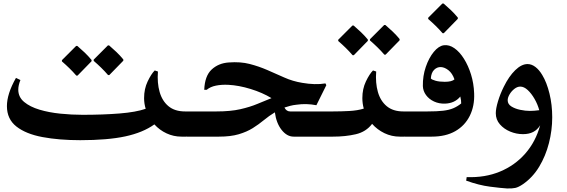

<svg xmlns="http://www.w3.org/2000/svg" viewBox="-20 -770 3197 1082"><path d="M95 -319Q83 -289 83 -265Q83 -223 116 -195.5Q149 -168 202.5 -152Q256 -136 320 -129.5Q384 -123 446 -123Q560 -123 653.5 -130.5Q747 -138 801 -157Q792 -186 792 -217Q792 -269 812 -311Q832 -353 852 -373L870 -367Q865 -303 879.5 -252Q894 -201 929.5 -171.5Q965 -142 1023 -142H1028Q1048 -142 1061 -126Q1074 -110 1074 -87V-57Q1074 -32 1061 -16Q1048 0 1028 0H1003Q958 0 918.5 -18.5Q879 -37 850 -69Q786 -23 686.5 -1.5Q587 20 432 20Q313 20 219.5 2.5Q126 -15 72.5 -57Q19 -99 19 -172Q19 -206 31.5 -245.5Q44 -285 70 -331ZM589 -347Q570 -369 550 -388.5Q530 -408 508 -427V-434L588 -514H595Q616 -496 636 -477Q656 -458 675 -435V-428L596 -347ZM410 -344Q391 -366 371 -385.5Q351 -405 329 -424V-431L409 -511H416Q437 -493 457 -474Q477 -455 496 -432V-425L417 -344Z M1635 0Q1597 0 1567 -38Q1537 -76 1529 -137Q1496 -117 1467 -93Q1438 -69 1404.5 -48Q1371 -27 1325.5 -13.5Q1280 0 1214 0H1034Q999 0 981.5 -22.5Q964 -45 964 -71Q964 -98 982 -120Q1000 -142 1034 -142H1200Q1279 -142 1334 -154.5Q1389 -167 1430.5 -184.5Q1472 -202 1510 -217Q1459 -248 1392.5 -268.5Q1326 -289 1267 -292Q1229 -294 1197 -287.5Q1165 -281 1145 -264H1131Q1134 -342 1172.5 -378Q1211 -414 1269 -418Q1335 -423 1387 -409.5Q1439 -396 1485 -376Q1534 -355 1581.5 -333.5Q1629 -312 1684 -303Q1719 -297 1752 -296Q1785 -295 1814 -300L1819 -290L1763 -177Q1706 -188 1652 -180Q1632 -178 1615 -173.5Q1598 -169 1583 -164Q1594 -142 1615 -142H1856Q1877 -142 1887.5 -119.5Q1898 -97 1897 -70Q1897 -44 1886.5 -22Q1876 0 1856 0Z M2022 -217Q2022 -269 2042 -311Q2062 -353 2082 -373L2100 -367Q2095 -303 2109.5 -252Q2124 -201 2159.5 -171.5Q2195 -142 2253 -142H2258Q2278 -142 2291 -126Q2304 -110 2304 -87V-57Q2304 -32 2291 -16Q2278 0 2258 0H2233Q2187 0 2146.5 -19.5Q2106 -39 2077 -72Q2043 -27 1985 -13.5Q1927 0 1857 0Q1823 0 1805 -22Q1787 -44 1787 -70Q1786 -97 1803.5 -119.5Q1821 -142 1857 -142Q1902 -142 1948.5 -144.5Q1995 -147 2030 -158Q2022 -187 2022 -217ZM2146 -462Q2127 -484 2107 -503.5Q2087 -523 2065 -542V-549L2145 -629H2152Q2173 -611 2193 -592Q2213 -573 2232 -550V-543L2153 -462ZM1967 -459Q1948 -481 1928 -500.5Q1908 -520 1886 -539V-546L1966 -626H1973Q1994 -608 2014 -589Q2034 -570 2053 -547V-540L1974 -459Z M2413 0H2263Q2235 0 2214.5 -19.5Q2194 -39 2194 -71Q2194 -103 2214.5 -122.5Q2235 -142 2263 -142H2389Q2443 -142 2477 -146Q2511 -150 2534.5 -160Q2558 -170 2579 -187Q2579 -195 2578 -204.5Q2577 -214 2574 -226Q2543 -188 2488 -186Q2454 -185 2426 -198Q2398 -211 2381 -234Q2364 -257 2363 -285Q2362 -342 2379.5 -393Q2397 -444 2424.5 -477.5Q2452 -511 2481 -515Q2511 -519 2540.5 -498.5Q2570 -478 2594.5 -439Q2619 -400 2634.5 -350Q2650 -300 2652 -244Q2655 -173 2627.5 -117.5Q2600 -62 2546 -31Q2492 0 2413 0ZM2541 -323Q2529 -357 2507.5 -374Q2486 -391 2465 -392Q2443 -393 2426.5 -376.5Q2410 -360 2408 -328Q2413 -321 2434.5 -315Q2456 -309 2486 -309Q2527 -309 2541 -323ZM2474 -583Q2455 -605 2435 -624.5Q2415 -644 2393 -663V-670L2473 -750H2480Q2501 -732 2521 -713Q2541 -694 2560 -671V-664L2481 -583Z M2953 -409Q2976 -409 2997.5 -392.5Q3019 -376 3036 -347Q3061 -306 3076.5 -243Q3092 -180 3092 -109Q3092 -36 3073.5 36.5Q3055 109 3018.5 169.5Q2982 230 2927 268Q2902 285 2884 289Q2866 293 2837 292Q2804 290 2741.5 282Q2679 274 2607 248L2610 228Q2713 232 2797.5 197Q2882 162 2940.5 95Q2999 28 3024 -64Q3009 -39 2985 -26.5Q2961 -14 2927 -14Q2890 -14 2855 -28.5Q2820 -43 2797 -69.5Q2774 -96 2774 -132Q2774 -158 2786.5 -199.5Q2799 -241 2819 -281Q2848 -340 2883.5 -374.5Q2919 -409 2953 -409ZM2841 -205Q2841 -183 2862 -170Q2883 -157 2912 -151Q2941 -145 2966 -145Q2990 -145 3019 -149Q3010 -182 2992.5 -212.5Q2975 -243 2954 -262.5Q2933 -282 2912 -282Q2895 -282 2878.5 -269Q2862 -256 2851.5 -238Q2841 -220 2841 -205Z"/></svg>

Font: Bona Nova
Style: Bold
Weight: 700
Designer: Mateusz Machalski
Foundry: Capitalics
Version: Version 4.001; ttfautohint (v1.8.3)